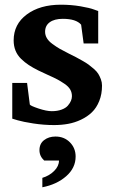

<svg xmlns="http://www.w3.org/2000/svg" viewBox="-20 -520 484 817"><path d="M397.9 -473.1V-335H335.9L325.2 -415Q303.7 -439.9 247.1 -439.9Q211.9 -439.9 191.9 -425.5Q171.9 -411.1 171.9 -384.8Q171.9 -370.6 179.4 -357.7Q187 -344.7 203.4 -332.8Q219.7 -320.8 234.1 -312.5Q248.5 -304.2 272.9 -292Q293 -282.2 302.2 -277.3Q311.5 -272.5 329.6 -262.2Q347.7 -252 356.9 -245.1Q366.2 -238.3 379.2 -227.1Q392.1 -215.8 398.2 -205.8Q404.3 -195.8 409.2 -182.9Q414.1 -169.9 414.1 -155.8Q414.1 -119.1 402.3 -90.1Q390.6 -61 371.1 -42.2Q351.6 -23.4 324.7 -10.7Q297.9 2 269.5 7.1Q241.2 12.2 210 12.2Q166.5 12.2 122.1 5.4Q77.6 -1.5 54.7 -8.3L32.2 -15.1V-167H95.2L106.9 -75.2Q109.4 -69.8 143.8 -58.3Q178.2 -46.9 200.2 -46.9Q224.1 -46.9 241.9 -53.5Q259.8 -60.1 268.8 -70.6Q277.8 -81.1 282 -91.1Q286.1 -101.1 286.1 -110.8Q286.1 -126.5 278.6 -139.4Q271 -152.3 253.9 -163.8Q236.8 -175.3 223.4 -182.4Q210 -189.5 182.6 -201.7Q155.3 -213.9 143.1 -220.2Q119.6 -231.9 102.5 -243.2Q85.4 -254.4 69.8 -269.5Q54.2 -284.7 46.1 -304.4Q38.1 -324.2 38.1 -348.1Q38.1 -417 94 -458.5Q149.9 -500 238.8 -500Q282.7 -500 322.5 -493.2Q362.3 -486.3 379.9 -479.5ZM301.8 146Q301.8 194.8 261.5 230Q221.2 265.1 160.2 276.9V236.8Q189.9 228 210.4 207.5Q231 187 231 163.1H168Q147.9 144.5 147.9 119.1Q147.9 91.3 167.7 76.2Q187.5 61 215.8 61Q253.4 61 277.6 85.7Q301.8 110.4 301.8 146Z"/></svg>

Font: Veleka
Style: Bold
Weight: 700
Designer: Stefan Peev, Context Ltd, 2016; SIL International, 1997-2014.
Foundry: Stefan Peev, Context Ltd, 2016
Version: Version 1.000